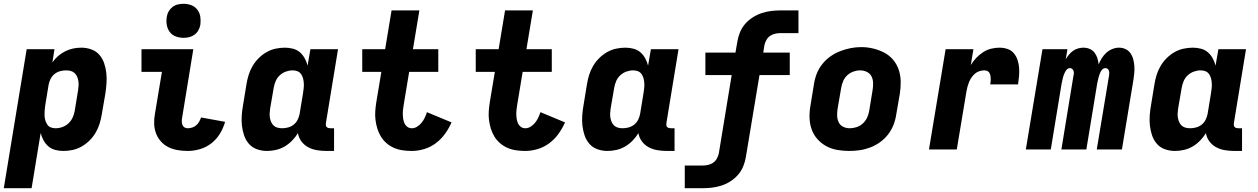

<svg xmlns="http://www.w3.org/2000/svg" viewBox="-33 -790 6653 1015"><path d="M-13 205 108 -530H255L244 -460Q244 -460 244 -460Q244 -460 244 -460Q257 -479 274.5 -494Q292 -509 312 -519Q332 -529 353.5 -533.5Q375 -538 397 -538Q424 -538 449.5 -529Q475 -520 492 -500.5Q509 -481 517.5 -456Q526 -431 529 -404.5Q532 -378 530 -350Q528 -322 524 -295L505 -185Q501 -160 493.5 -136Q486 -112 473 -89.5Q460 -67 441 -48Q422 -29 399.5 -16Q377 -3 352 2.5Q327 8 302 8Q280 8 259 2.5Q238 -3 222.5 -16.5Q207 -30 197 -48.5Q187 -67 182 -87L134 205ZM261 -112Q279 -112 297 -118.5Q315 -125 329 -138Q343 -151 351 -168.5Q359 -186 362 -204L380 -314Q382 -327 382.5 -339.5Q383 -352 381 -363.5Q379 -375 374 -386Q369 -397 360.5 -404.5Q352 -412 340.5 -415Q329 -418 316 -418Q300 -418 284 -413.5Q268 -409 255 -398.5Q242 -388 234.5 -373Q227 -358 224 -342L206 -232Q204 -219 203 -205.5Q202 -192 202.5 -179Q203 -166 206.5 -154Q210 -142 217 -131.5Q224 -121 235.5 -116.5Q247 -112 261 -112Z M959 8Q932 8 906 3.5Q880 -1 857.5 -12Q835 -23 818 -42Q801 -61 792 -84.5Q783 -108 782 -135Q781 -162 786 -188L823 -410H715V-530H989L930 -169Q928 -159 928 -149.5Q928 -140 931 -131Q934 -122 941.5 -117Q949 -112 959 -112Q971 -112 982.5 -115.5Q994 -119 1004 -127.5Q1014 -136 1020 -147Q1026 -158 1030 -169L1157 -146Q1148 -114 1130 -84Q1112 -54 1084.5 -32.5Q1057 -11 1024 -1.5Q991 8 959 8ZM937 -590Q916 -590 896 -597.5Q876 -605 864 -621.5Q852 -638 848.5 -659Q845 -680 849 -702Q851 -717 859 -730.5Q867 -744 879.5 -753.5Q892 -763 907.5 -766.5Q923 -770 937 -770Q959 -770 978.5 -762.5Q998 -755 1010.5 -738.5Q1023 -722 1026 -701Q1029 -680 1026 -658Q1023 -643 1015.5 -629.5Q1008 -616 995 -606.5Q982 -597 967 -593.5Q952 -590 937 -590Z M1378 8Q1351 8 1325.5 -1Q1300 -10 1283 -29.5Q1266 -49 1257.5 -74Q1249 -99 1246 -125.5Q1243 -152 1245 -180Q1247 -208 1252 -235L1270 -345Q1274 -370 1281.5 -394Q1289 -418 1302 -440.5Q1315 -463 1334 -482Q1353 -501 1375.5 -514Q1398 -527 1423 -532.5Q1448 -538 1473 -538Q1495 -538 1516 -532.5Q1537 -527 1552.5 -513.5Q1568 -500 1578 -481.5Q1588 -463 1593 -443L1608 -530H1754L1690 -140Q1689 -134 1689.5 -128.5Q1690 -123 1693.5 -119Q1697 -115 1702.5 -113.5Q1708 -112 1713 -112H1733V8H1693Q1668 8 1643 4Q1618 0 1596.5 -11.5Q1575 -23 1560.5 -42.5Q1546 -62 1542 -86Q1529 -65 1511 -46.5Q1493 -28 1471.5 -15.5Q1450 -3 1426 2.5Q1402 8 1378 8ZM1459 -112Q1475 -112 1491 -116.5Q1507 -121 1520 -131.5Q1533 -142 1540.5 -157Q1548 -172 1551 -188L1569 -298Q1571 -311 1572.5 -324.5Q1574 -338 1573 -351Q1572 -364 1569 -376Q1566 -388 1558.5 -398.5Q1551 -409 1539.5 -413.5Q1528 -418 1514 -418Q1496 -418 1478 -411.5Q1460 -405 1446 -392Q1432 -379 1424.5 -361.5Q1417 -344 1414 -326L1395 -216Q1393 -203 1392.5 -190.5Q1392 -178 1394 -166.5Q1396 -155 1401 -144Q1406 -133 1414.5 -125.5Q1423 -118 1434.5 -115Q1446 -112 1459 -112Z M2144 8Q2119 8 2095 4.5Q2071 1 2049.5 -8.5Q2028 -18 2010.5 -33Q1993 -48 1981 -67.5Q1969 -87 1962 -109.5Q1955 -132 1952 -156Q1949 -180 1951 -205Q1953 -230 1957 -254L1983 -410H1882V-530H2003L2037 -735H2184L2150 -530H2284V-410H2130L2101 -235Q2099 -222 2097.5 -209.5Q2096 -197 2096.5 -184Q2097 -171 2099 -159Q2101 -147 2106 -136.5Q2111 -126 2121 -119Q2131 -112 2144 -112Q2159 -112 2172.5 -120.5Q2186 -129 2196 -141.5Q2206 -154 2212.5 -168Q2219 -182 2224 -197L2354 -143Q2340 -111 2319.5 -82.5Q2299 -54 2271 -33Q2243 -12 2209.5 -2Q2176 8 2144 8Z M2744 8Q2719 8 2695 4.5Q2671 1 2649.5 -8.5Q2628 -18 2610.5 -33Q2593 -48 2581 -67.5Q2569 -87 2562 -109.5Q2555 -132 2552 -156Q2549 -180 2551 -205Q2553 -230 2557 -254L2583 -410H2482V-530H2603L2637 -735H2784L2750 -530H2884V-410H2730L2701 -235Q2699 -222 2697.5 -209.5Q2696 -197 2696.5 -184Q2697 -171 2699 -159Q2701 -147 2706 -136.5Q2711 -126 2721 -119Q2731 -112 2744 -112Q2759 -112 2772.5 -120.5Q2786 -129 2796 -141.5Q2806 -154 2812.5 -168Q2819 -182 2824 -197L2954 -143Q2940 -111 2919.5 -82.5Q2899 -54 2871 -33Q2843 -12 2809.5 -2Q2776 8 2744 8Z M3178 8Q3151 8 3125.5 -1Q3100 -10 3083 -29.5Q3066 -49 3057.5 -74Q3049 -99 3046 -125.5Q3043 -152 3045 -180Q3047 -208 3052 -235L3070 -345Q3074 -370 3081.5 -394Q3089 -418 3102 -440.5Q3115 -463 3134 -482Q3153 -501 3175.5 -514Q3198 -527 3223 -532.5Q3248 -538 3273 -538Q3295 -538 3316 -532.5Q3337 -527 3352.5 -513.5Q3368 -500 3378 -481.5Q3388 -463 3393 -443L3408 -530H3554L3490 -140Q3489 -134 3489.5 -128.5Q3490 -123 3493.5 -119Q3497 -115 3502.5 -113.5Q3508 -112 3513 -112H3533V8H3493Q3468 8 3443 4Q3418 0 3396.5 -11.5Q3375 -23 3360.5 -42.5Q3346 -62 3342 -86Q3329 -65 3311 -46.5Q3293 -28 3271.5 -15.5Q3250 -3 3226 2.5Q3202 8 3178 8ZM3259 -112Q3275 -112 3291 -116.5Q3307 -121 3320 -131.5Q3333 -142 3340.5 -157Q3348 -172 3351 -188L3369 -298Q3371 -311 3372.5 -324.5Q3374 -338 3373 -351Q3372 -364 3369 -376Q3366 -388 3358.5 -398.5Q3351 -409 3339.5 -413.5Q3328 -418 3314 -418Q3296 -418 3278 -411.5Q3260 -405 3246 -392Q3232 -379 3224.5 -361.5Q3217 -344 3214 -326L3195 -216Q3193 -203 3192.5 -190.5Q3192 -178 3194 -166.5Q3196 -155 3201 -144Q3206 -133 3214.5 -125.5Q3223 -118 3234.5 -115Q3246 -112 3259 -112Z M3587 205V85H3681Q3695 85 3709.5 82Q3724 79 3736.5 70.5Q3749 62 3756.5 48.5Q3764 35 3767 21L3835 -393H3696V-512H3855L3865 -570Q3869 -595 3879 -619.5Q3889 -644 3906.5 -664Q3924 -684 3947 -698.5Q3970 -713 3994.5 -721Q4019 -729 4044 -732Q4069 -735 4094 -735H4188V-615H4094Q4080 -615 4065.5 -612Q4051 -609 4038.5 -600.5Q4026 -592 4018.5 -578.5Q4011 -565 4008 -551L4002 -512H4142V-393H3982L3910 40Q3906 65 3896 89.5Q3886 114 3868.5 134Q3851 154 3828.5 168.5Q3806 183 3781 191Q3756 199 3731 202Q3706 205 3681 205Z M4456 8Q4424 8 4392.5 2.5Q4361 -3 4334 -18Q4307 -33 4287 -56Q4267 -79 4257 -108.5Q4247 -138 4246.5 -170.5Q4246 -203 4252 -235L4270 -345Q4274 -373 4284.5 -400Q4295 -427 4313.5 -450.5Q4332 -474 4356.5 -491.5Q4381 -509 4408.5 -519.5Q4436 -530 4463.5 -535.5Q4491 -541 4520 -541Q4552 -541 4583 -533.5Q4614 -526 4641 -512Q4668 -498 4688 -474.5Q4708 -451 4718 -421.5Q4728 -392 4728.5 -359.5Q4729 -327 4724 -295L4705 -185Q4701 -157 4690.5 -130Q4680 -103 4662 -79.5Q4644 -56 4619.5 -38.5Q4595 -21 4567.5 -10.5Q4540 0 4512 4Q4484 8 4456 8ZM4459 -112Q4477 -112 4495.5 -118Q4514 -124 4528.5 -137.5Q4543 -151 4551 -168.5Q4559 -186 4562 -204L4580 -314Q4583 -333 4582.5 -352Q4582 -371 4574 -386.5Q4566 -402 4549.5 -410Q4533 -418 4514 -418Q4496 -418 4478 -411.5Q4460 -405 4446 -392Q4432 -379 4424.5 -361.5Q4417 -344 4414 -326L4395 -216Q4392 -197 4392.5 -178.5Q4393 -160 4400.5 -144Q4408 -128 4424 -120Q4440 -112 4459 -112Z M4878 0 4966 -530H5113L5099 -446Q5111 -466 5127.5 -483.5Q5144 -501 5164 -514Q5184 -527 5206.5 -532.5Q5229 -538 5251 -538Q5273 -538 5293.5 -531Q5314 -524 5327 -508Q5340 -492 5346.5 -472Q5353 -452 5354.5 -431Q5356 -410 5354 -387.5Q5352 -365 5349 -344H5202Q5203 -352 5204 -360Q5205 -368 5204.5 -376Q5204 -384 5202.5 -391.5Q5201 -399 5197 -405.5Q5193 -412 5186 -415Q5179 -418 5171 -418Q5158 -418 5145 -414Q5132 -410 5121.5 -401Q5111 -392 5103 -380.5Q5095 -369 5090 -356.5Q5085 -344 5081.5 -331.5Q5078 -319 5076 -306L5025 0Z M5390 0 5478 -530H5610L5601 -477Q5609 -490 5618.5 -501.5Q5628 -513 5640 -521.5Q5652 -530 5666.5 -534Q5681 -538 5694 -538Q5712 -538 5727.5 -531.5Q5743 -525 5753 -512Q5763 -499 5768 -483Q5773 -467 5775 -450Q5782 -467 5792 -483Q5802 -499 5816 -511.5Q5830 -524 5847.5 -531Q5865 -538 5882 -538Q5901 -538 5917 -530.5Q5933 -523 5943 -509Q5953 -495 5957.5 -478Q5962 -461 5963.5 -443Q5965 -425 5963.5 -406.5Q5962 -388 5959 -369L5898 0H5765L5830 -391Q5831 -398 5831 -404.5Q5831 -411 5829 -417Q5827 -423 5822 -426.5Q5817 -430 5810 -430Q5802 -430 5795.5 -424Q5789 -418 5785.5 -410.5Q5782 -403 5779 -395Q5776 -387 5774 -379Q5772 -371 5770.5 -363Q5769 -355 5767 -347L5710 0H5578L5642 -391Q5644 -398 5644 -404.5Q5644 -411 5641.5 -417Q5639 -423 5634 -426.5Q5629 -430 5622 -430Q5614 -430 5608 -424Q5602 -418 5598 -410.5Q5594 -403 5591 -395Q5588 -387 5586 -379Q5584 -371 5582.5 -363Q5581 -355 5579 -347L5522 0Z M6178 8Q6151 8 6125.5 -1Q6100 -10 6083 -29.5Q6066 -49 6057.5 -74Q6049 -99 6046 -125.5Q6043 -152 6045 -180Q6047 -208 6052 -235L6070 -345Q6074 -370 6081.5 -394Q6089 -418 6102 -440.5Q6115 -463 6134 -482Q6153 -501 6175.5 -514Q6198 -527 6223 -532.5Q6248 -538 6273 -538Q6295 -538 6316 -532.5Q6337 -527 6352.5 -513.5Q6368 -500 6378 -481.5Q6388 -463 6393 -443L6408 -530H6554L6490 -140Q6489 -134 6489.5 -128.5Q6490 -123 6493.5 -119Q6497 -115 6502.5 -113.5Q6508 -112 6513 -112H6533V8H6493Q6468 8 6443 4Q6418 0 6396.5 -11.5Q6375 -23 6360.5 -42.5Q6346 -62 6342 -86Q6329 -65 6311 -46.5Q6293 -28 6271.5 -15.5Q6250 -3 6226 2.5Q6202 8 6178 8ZM6259 -112Q6275 -112 6291 -116.5Q6307 -121 6320 -131.5Q6333 -142 6340.5 -157Q6348 -172 6351 -188L6369 -298Q6371 -311 6372.5 -324.5Q6374 -338 6373 -351Q6372 -364 6369 -376Q6366 -388 6358.5 -398.5Q6351 -409 6339.5 -413.5Q6328 -418 6314 -418Q6296 -418 6278 -411.5Q6260 -405 6246 -392Q6232 -379 6224.5 -361.5Q6217 -344 6214 -326L6195 -216Q6193 -203 6192.5 -190.5Q6192 -178 6194 -166.5Q6196 -155 6201 -144Q6206 -133 6214.5 -125.5Q6223 -118 6234.5 -115Q6246 -112 6259 -112Z"/></svg>

Font: Iosevka Curly Heavy Extended
Style: Italic
Weight: 900
Width: 7
Italic angle: -9°
Monospace: yes
Designer: Belleve Invis
Foundry: Belleve Invis
Version: Version 11.1.0; ttfautohint (v1.8.3)